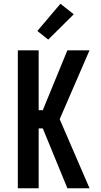

<svg xmlns="http://www.w3.org/2000/svg" viewBox="-20 -1003 540 1023"><path d="M339 0 208 -319H186V0H75V-735H186V-416H208L339 -735H457L298 -368L457 0ZM237 -792 179 -838 302 -983 373 -927Z"/></svg>

Font: Iosevka Term
Style: Bold
Weight: 700
Monospace: yes
Designer: Belleve Invis
Foundry: Belleve Invis
Version: Version 30.0.1